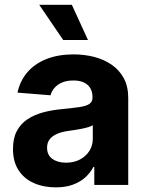

<svg xmlns="http://www.w3.org/2000/svg" viewBox="-20 -783 624 813"><path d="M216.2 10.4Q164.2 10.4 123 -8Q81.8 -26.3 58.4 -62.4Q35 -98.5 35 -152.3Q35 -198 51.5 -228.7Q68 -259.4 96.8 -278.3Q125.6 -297.2 162.4 -307.1Q199.1 -317 239.8 -320.7Q287.3 -325.3 316.3 -329.6Q345.2 -333.9 358.4 -342.9Q371.7 -352 371.7 -369.3V-371.7Q371.7 -394.2 362.2 -410Q352.7 -425.7 334.7 -433.9Q316.7 -442.2 291 -442.2Q263.9 -442.2 244 -434.1Q224.1 -426 211.6 -411.9Q199.1 -397.8 193.9 -379.5L54.1 -390.8Q64.7 -440.6 95.9 -477Q127.1 -513.3 176.7 -533Q226.3 -552.7 291.6 -552.7Q337 -552.7 378.5 -542.1Q420 -531.4 452.6 -509.1Q485.3 -486.7 504.2 -451.7Q523 -416.7 523 -368.2V0H379.3V-76H375.4Q362.1 -50.5 340.2 -31.1Q318.3 -11.7 287.5 -0.7Q256.7 10.4 216.2 10.4ZM259.4 -94.1Q292.8 -94.1 318.3 -107.5Q343.8 -120.9 358.3 -143.7Q372.9 -166.5 372.9 -194.9V-252.7Q366 -248.4 353.6 -244.6Q341.2 -240.8 325.9 -237.8Q310.6 -234.8 295.6 -232.5Q280.5 -230.3 268.2 -228.5Q241.3 -224.7 221.3 -216.1Q201.4 -207.4 190.3 -193.1Q179.3 -178.8 179.3 -157.4Q179.3 -126.3 201.8 -110.2Q224.3 -94.1 259.4 -94.1ZM247.5 -613.7 146.1 -762.7H284.2L352.5 -613.7Z"/></svg>

Font: Inter V
Style: 
Weight: 400
Designer: Rasmus Andersson
Foundry: rsms
Version: Version 4.000;git-a3f224843